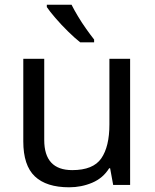

<svg xmlns="http://www.w3.org/2000/svg" viewBox="-20 -786 658 816"><path d="M533 -536V0H461L448 -71H444Q418 -29 372 -9.5Q326 10 274 10Q177 10 128 -36.5Q79 -83 79 -185V-536H168V-191Q168 -63 287 -63Q376 -63 410.5 -113Q445 -163 445 -257V-536ZM284 -766Q295 -744 311.5 -716.5Q328 -689 346.5 -663Q365 -637 380 -618V-606H321Q298 -624 269 -652.5Q240 -681 215.5 -709.5Q191 -738 179 -756V-766Z"/></svg>

Font: Noto Sans Imperial Aramaic
Style: Regular
Weight: 400
Designer: Monotype Design Team
Foundry: Monotype Imaging Inc.
Version: Version 2.001; ttfautohint (v1.8.4.7-5d5b)